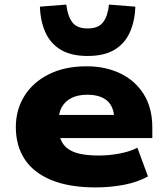

<svg xmlns="http://www.w3.org/2000/svg" viewBox="-20 -806 726 837"><path d="M397 11Q282 11 204 -21Q126 -53 87.5 -112Q49 -171 49 -252Q49 -327 86 -387Q123 -447 192.5 -482Q262 -517 357 -517Q440 -517 504.5 -486Q569 -455 606.5 -395.5Q644 -336 644 -250V-204H209V-305H492L478 -288Q477 -341 447 -367Q417 -393 360 -393Q321 -393 293 -379.5Q265 -366 250 -340Q235 -314 235 -277V-257Q235 -213 251.5 -184.5Q268 -156 306 -142Q344 -128 410 -128Q457 -128 503 -137Q549 -146 579 -162L625 -37Q581 -12 521 -0.5Q461 11 397 11ZM362 -562Q290 -562 245 -589Q200 -616 178 -665Q156 -714 154 -777L269 -786Q275 -736 295 -709Q315 -682 362 -682Q409 -682 429.5 -709Q450 -736 455 -786L570 -777Q568 -714 546 -665Q524 -616 479 -589Q434 -562 362 -562Z"/></svg>

Font: Nunito Sans 7pt SemiExpanded Black
Style: Regular
Weight: 900
Width: 6
Designer: Vernon Adams
Foundry: Vernon Adams
Version: Version 3.101;gftools[0.9.27]